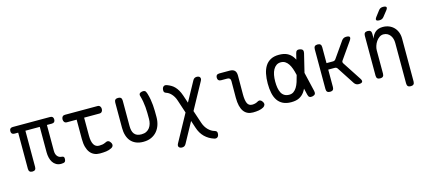

<svg xmlns="http://www.w3.org/2000/svg" viewBox="-69 -1414 4938 2233"><g transform="rotate(-15 2400.0 -297.5)"><path d="M499 10Q465 10 440 -4.5Q415 -19 399.5 -43Q384 -67 376.5 -98.5Q369 -130 369 -164V-470H196V-34Q196 -12 185.5 -1Q175 10 153 10Q131 10 120 -1Q109 -12 109 -34V-470H65Q45 -470 35 -480Q25 -490 25 -510Q25 -530 35 -540Q45 -550 65 -550H514Q534 -550 544 -540Q554 -530 554 -510Q554 -490 544 -480Q534 -470 514 -470H455V-158Q455 -118 474 -94Q493 -70 527 -68Q541 -67 548 -60.5Q555 -54 555 -40Q555 -10 543 0Q531 10 499 10Z M1079 -530Q1099 -530 1109.5 -517.5Q1120 -505 1120 -485Q1120 -465 1109.5 -452.5Q1099 -440 1079 -440H688Q668 -440 657.5 -452.5Q647 -465 647 -485Q647 -505 657.5 -517.5Q668 -530 688 -530ZM1061 -97Q1081 -108 1096.5 -102.5Q1112 -97 1123 -78Q1135 -58 1130.5 -41.5Q1126 -25 1107 -15Q1077 1 1042 5.5Q1007 10 965 10Q929 10 899.5 -3Q870 -16 849 -42.5Q828 -69 816.5 -110Q805 -151 805 -207V-530H895V-224Q895 -152 916.5 -116Q938 -80 980 -80Q1000 -80 1019 -83Q1038 -86 1061 -97Z M1290 -515Q1290 -538 1301 -549Q1312 -560 1335 -560Q1358 -560 1369 -549Q1380 -538 1380 -515V-210Q1380 -180 1385.5 -156Q1391 -132 1404 -115Q1417 -98 1438 -89Q1459 -80 1490 -80Q1525 -80 1549.5 -92.5Q1574 -105 1589.5 -126Q1605 -147 1612.5 -174Q1620 -201 1620 -230Q1620 -269 1619.5 -304Q1619 -339 1616 -373.5Q1613 -408 1607 -442.5Q1601 -477 1590 -515Q1589 -518 1588.5 -521Q1588 -524 1588 -527Q1588 -545 1604 -552.5Q1620 -560 1635 -560Q1658 -560 1666 -547.5Q1674 -535 1680 -515Q1691 -478 1697 -443Q1703 -408 1706 -373.5Q1709 -339 1709.5 -303.5Q1710 -268 1710 -230Q1710 -180 1696 -136.5Q1682 -93 1654.5 -60.5Q1627 -28 1586 -9Q1545 10 1490 10Q1439 10 1401.5 -6Q1364 -22 1339.5 -50.5Q1315 -79 1302.5 -120Q1290 -161 1290 -210Z M1955 160Q1947 175 1935.5 182.5Q1924 190 1907 190Q1896 190 1886 186.5Q1876 183 1870 175.5Q1864 168 1864 157.5Q1864 147 1872 132L2235 -531Q2243 -546 2254.5 -553Q2266 -560 2283 -560Q2294 -560 2303.5 -556.5Q2313 -553 2318.5 -545.5Q2324 -538 2324.5 -527.5Q2325 -517 2317 -502ZM2320 102Q2336 107 2343 114.5Q2350 122 2350 136Q2350 152 2346 163.5Q2342 175 2334 181.5Q2326 188 2315.5 189.5Q2305 191 2291 186Q2229 166 2183.5 121.5Q2138 77 2115 5L1999 -347Q1990 -376 1977.5 -397Q1965 -418 1951 -433Q1937 -448 1922.5 -457.5Q1908 -467 1895 -471Q1878 -477 1871.5 -484.5Q1865 -492 1865 -506Q1865 -522 1869 -533.5Q1873 -545 1881 -552Q1889 -559 1900 -560Q1911 -561 1924 -556Q1948 -547 1970 -534.5Q1992 -522 2011 -502.5Q2030 -483 2046 -455.5Q2062 -428 2075 -390L2195 -30Q2204 -3 2217.5 19Q2231 41 2247.5 57.5Q2264 74 2282.5 85.5Q2301 97 2320 102Z M2749 -224Q2749 -152 2765.5 -116Q2782 -80 2824 -80Q2841 -80 2858 -84Q2875 -88 2890 -97Q2910 -109 2925.5 -103Q2941 -97 2952 -78Q2964 -58 2959 -42Q2954 -26 2936 -15Q2911 -1 2879 4.5Q2847 10 2809 10Q2773 10 2745 -3Q2717 -16 2698 -42.5Q2679 -69 2669 -110Q2659 -151 2659 -207L2660 -408Q2660 -428 2650 -438Q2640 -448 2620 -448H2546Q2526 -448 2515.5 -458.5Q2505 -469 2505 -489Q2505 -509 2515.5 -519.5Q2526 -530 2546 -530H2670Q2711 -530 2730.5 -510.5Q2750 -491 2750 -450Z M3560 -46Q3565 -23 3557 -10Q3549 3 3526 8Q3503 13 3489.5 5Q3476 -3 3471 -26L3410 -285Q3401 -325 3389 -359Q3377 -393 3360.5 -417.5Q3344 -442 3322 -456Q3300 -470 3270 -470Q3239 -470 3216.5 -454.5Q3194 -439 3179 -412Q3164 -385 3157 -348.5Q3150 -312 3150 -270H3060Q3060 -334 3071 -387Q3082 -440 3106.5 -478.5Q3131 -517 3171.5 -538.5Q3212 -560 3270 -560Q3330 -560 3368 -541.5Q3406 -523 3431 -489.5Q3456 -456 3471.5 -408.5Q3487 -361 3500 -303ZM3471 -524Q3476 -547 3489.5 -555Q3503 -563 3526 -558Q3549 -553 3557 -540Q3565 -527 3560 -504L3500 -257Q3486 -199 3470.5 -150Q3455 -101 3430.5 -65.5Q3406 -30 3368 -10Q3330 10 3270 10Q3212 10 3171.5 -10Q3131 -30 3106.5 -66.5Q3082 -103 3071 -154.5Q3060 -206 3060 -270H3150Q3150 -228 3156 -193.5Q3162 -159 3175.5 -133.5Q3189 -108 3212.5 -94Q3236 -80 3270 -80Q3300 -80 3322 -95.5Q3344 -111 3360.5 -137.5Q3377 -164 3388.5 -199.5Q3400 -235 3410 -275Z M3737 10Q3714 10 3703 -1Q3692 -12 3692 -35V-515Q3692 -538 3703 -549Q3714 -560 3737 -560Q3760 -560 3771 -549Q3782 -538 3782 -515V-323H3860Q3870 -323 3878 -327Q3886 -331 3892 -339L4027 -532Q4037 -546 4050.5 -553Q4064 -560 4081 -560Q4116 -560 4123 -546.5Q4130 -533 4110 -504L3970 -304Q3964 -296 3964 -287.5Q3964 -279 3969 -271L4114 -49Q4134 -20 4125.5 -5Q4117 10 4082 10Q4065 10 4051.5 3Q4038 -4 4028 -19L3892 -228Q3887 -236 3879 -240.5Q3871 -245 3861 -245H3782V-35Q3782 -12 3771 -1Q3760 10 3737 10Z M4385 -35Q4385 -12 4374 -1Q4363 10 4340 10Q4317 10 4306 -1Q4295 -12 4295 -35V-515Q4295 -538 4306 -549Q4317 -560 4340 -560Q4363 -560 4374 -549Q4385 -538 4385 -515V-456Q4399 -504 4433 -532Q4467 -560 4522 -560Q4562 -560 4595.5 -546.5Q4629 -533 4653.5 -508Q4678 -483 4691.5 -448Q4705 -413 4705 -370V145Q4705 168 4694 179Q4683 190 4660 190Q4637 190 4626 179Q4615 168 4615 145V-344Q4615 -370 4608 -393.5Q4601 -417 4587.5 -435Q4574 -453 4554 -464Q4534 -475 4507 -475Q4480 -475 4457.5 -459Q4435 -443 4419 -419.5Q4403 -396 4394 -368Q4385 -340 4385 -316ZM4560 -670Q4550 -657 4537 -651Q4524 -645 4508 -645Q4476 -645 4469.5 -657Q4463 -669 4483 -695L4531 -758Q4541 -772 4554 -778.5Q4567 -785 4584 -785Q4618 -785 4624.5 -772Q4631 -759 4610 -733Z"/></g></svg>

Font: Maple Mono
Style: Regular
Weight: 400
Monospace: yes
Designer: subframe7536
Version: Version 7.300